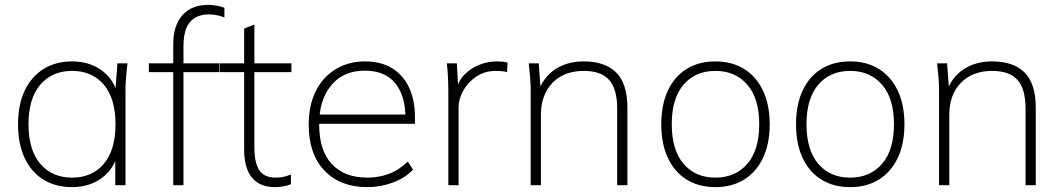

<svg xmlns="http://www.w3.org/2000/svg" viewBox="-20 -760 4356 788"><path d="M276 8Q208 8 158 -23Q108 -54 81 -112Q54 -170 54 -250Q54 -331 81.5 -388.5Q109 -446 159 -477Q209 -508 276 -508Q347 -508 397.5 -471Q448 -434 464 -369H452L462 -500H503Q500 -472 497.5 -445Q495 -418 495 -392V0H453V-131H464Q448 -66 397 -29Q346 8 276 8ZM276 -31Q358 -31 406 -87.5Q454 -144 454 -250Q454 -356 406 -412.5Q358 -469 276 -469Q194 -469 145.5 -412.5Q97 -356 97 -250Q97 -144 145.5 -87.5Q194 -31 276 -31Z M691 0V-464H591V-500H701L691 -489V-578Q691 -655 728.5 -697.5Q766 -740 835 -740Q852 -740 871 -736.5Q890 -733 901 -728V-688Q890 -693 873 -697Q856 -701 837 -701Q802 -701 778.5 -686Q755 -671 744 -642.5Q733 -614 733 -571V-486L725 -500H880V-464H733V0Z M1108 8Q1047 8 1014.5 -30.5Q982 -69 982 -148V-464H882V-500H982V-643L1024 -659V-500H1176V-464H1024V-157Q1024 -91 1044.5 -61Q1065 -31 1111 -31Q1131 -31 1147 -35Q1163 -39 1174 -44V-4Q1163 1 1144.5 4.5Q1126 8 1108 8Z M1487 8Q1377 8 1312 -59.5Q1247 -127 1247 -248Q1247 -328 1276 -386Q1305 -444 1357.5 -476Q1410 -508 1478 -508Q1543 -508 1588.5 -480.5Q1634 -453 1658.5 -401.5Q1683 -350 1683 -279V-252H1274V-290H1661L1644 -277Q1644 -367 1602 -418.5Q1560 -470 1477 -470Q1389 -470 1339.5 -410Q1290 -350 1290 -253V-248Q1290 -142 1342 -86.5Q1394 -31 1487 -31Q1534 -31 1575 -46Q1616 -61 1654 -97L1675 -64Q1644 -30 1593 -11Q1542 8 1487 8Z M1820 0V-386Q1820 -414 1818.5 -443Q1817 -472 1814 -500H1855L1861 -391L1852 -390Q1862 -430 1888.5 -456Q1915 -482 1949.5 -495Q1984 -508 2018 -508Q2030 -508 2041.5 -507Q2053 -506 2063 -503L2061 -464Q2051 -467 2039.5 -468Q2028 -469 2015 -469Q1969 -469 1934.5 -445.5Q1900 -422 1881 -387.5Q1862 -353 1862 -320V0Z M2158 0V-392Q2158 -418 2155.5 -445Q2153 -472 2150 -500H2191L2200 -380H2188Q2209 -443 2258.5 -475.5Q2308 -508 2375 -508Q2464 -508 2509.5 -462Q2555 -416 2555 -318V0H2513V-314Q2513 -395 2480 -432Q2447 -469 2376 -469Q2295 -469 2247.5 -420Q2200 -371 2200 -288V0Z M2916 8Q2848 8 2798 -23Q2748 -54 2721 -112Q2694 -170 2694 -250Q2694 -330 2721 -388Q2748 -446 2798 -477Q2848 -508 2916 -508Q2984 -508 3034 -477Q3084 -446 3111.5 -388Q3139 -330 3139 -250Q3139 -170 3111.5 -112Q3084 -54 3034 -23Q2984 8 2916 8ZM2916 -31Q2998 -31 3047 -87.5Q3096 -144 3096 -250Q3096 -356 3047 -412.5Q2998 -469 2916 -469Q2834 -469 2785.5 -412.5Q2737 -356 2737 -250Q2737 -144 2785.5 -87.5Q2834 -31 2916 -31Z M3469 8Q3401 8 3351 -23Q3301 -54 3274 -112Q3247 -170 3247 -250Q3247 -330 3274 -388Q3301 -446 3351 -477Q3401 -508 3469 -508Q3537 -508 3587 -477Q3637 -446 3664.5 -388Q3692 -330 3692 -250Q3692 -170 3664.5 -112Q3637 -54 3587 -23Q3537 8 3469 8ZM3469 -31Q3551 -31 3600 -87.5Q3649 -144 3649 -250Q3649 -356 3600 -412.5Q3551 -469 3469 -469Q3387 -469 3338.5 -412.5Q3290 -356 3290 -250Q3290 -144 3338.5 -87.5Q3387 -31 3469 -31Z M3834 0V-392Q3834 -418 3831.5 -445Q3829 -472 3826 -500H3867L3876 -380H3864Q3885 -443 3934.5 -475.5Q3984 -508 4051 -508Q4140 -508 4185.5 -462Q4231 -416 4231 -318V0H4189V-314Q4189 -395 4156 -432Q4123 -469 4052 -469Q3971 -469 3923.5 -420Q3876 -371 3876 -288V0Z"/></svg>

Font: Mulish ExtraLight ExtraLight
Style: Regular
Weight: 250
Version: Version 3.603